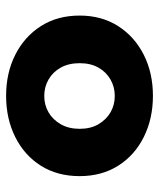

<svg xmlns="http://www.w3.org/2000/svg" viewBox="34 -545 521 629"><g transform="rotate(-90 294.5 -230.5)"><path d="M32 -230Q32 -158 66 -104Q100 -50 160 -20Q220 10 295 10Q370 10 429.5 -20Q489 -50 523.5 -104Q558 -158 558 -230Q558 -303 523.5 -357Q489 -411 429.5 -441Q370 -471 295 -471Q220 -471 160 -441Q100 -411 66 -357Q32 -303 32 -230ZM187 -230Q187 -266 202 -292Q217 -318 241 -332Q265 -346 295 -346Q324 -346 348.5 -332Q373 -318 387.5 -292Q402 -266 402 -230Q402 -194 387.5 -168.5Q373 -143 348.5 -129Q324 -115 295 -115Q265 -115 241 -129Q217 -143 202 -168.5Q187 -194 187 -230Z"/></g></svg>

Font: Jost
Style: Bold
Weight: 700
Version: Version 3.710